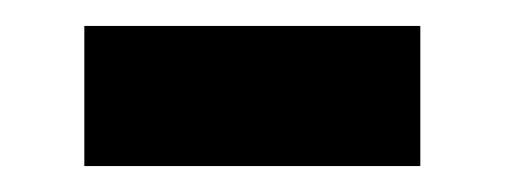

<svg xmlns="http://www.w3.org/2000/svg" viewBox="-20 -356 389 148"><path d="M45 -228V-336H304V-228Z"/></svg>

Font: Noto Sans Sundanese SemiBold
Style: Regular
Weight: 600
Version: Version 2.003